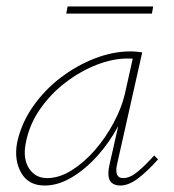

<svg xmlns="http://www.w3.org/2000/svg" viewBox="-20 -570 537 594"><path d="M118 4Q68 4 45.5 -35.5Q23 -75 33 -129Q46 -189 82 -240.5Q118 -292 168 -330Q218 -368 274 -389.5Q330 -411 383 -411Q394 -411 403 -410Q412 -409 420 -408L342 -61Q333 -19 361 -19Q382 -19 405.5 -38.5Q429 -58 457 -89L469 -77Q436 -40 407 -18Q378 4 352 4Q337 4 327.5 -3Q318 -10 316 -23.5Q314 -37 318 -57L360 -243L383 -277Q372 -229 345.5 -179.5Q319 -130 282 -88.5Q245 -47 202.5 -21.5Q160 4 118 4ZM126 -19Q163 -19 201.5 -43Q240 -67 273.5 -105.5Q307 -144 331.5 -190Q356 -236 366 -278L393 -399L406 -386Q401 -388 392 -388.5Q383 -389 375 -389Q329 -389 279 -369.5Q229 -350 183 -315Q137 -280 104 -232.5Q71 -185 60 -129Q50 -80 69.5 -49.5Q89 -19 126 -19ZM185 -528 189 -550H454L450 -528Z"/></svg>

Font: Ysabeau Infant Thin
Style: Italic
Weight: 250
Italic angle: -12°
Designer: Christian Thalmann (Catharsis Fonts)
Version: Version 2.001;gftools[0.9.30]; featfreeze: ss01,ss02,lnum